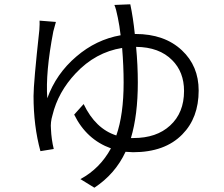

<svg xmlns="http://www.w3.org/2000/svg" viewBox="-20 -811 1040 893"><path d="M586 -791Q599 -730 607 -653H610Q745 -653 826 -577Q904 -504 904 -390Q904 -263 828 -186Q747 -103 599 -103L564 -105Q516 -2 419 62L354 22Q445 -27 496 -121Q382 -162 325 -278L369 -327Q424 -212 521 -181Q555 -278 555 -427Q555 -504 548 -588Q424 -568 332 -470Q250 -383 224 -275Q214 -242 217 -211Q219 -163 230 -118L168 -108Q136 -225 136 -364Q136 -425 163 -672Q165 -703 164 -715L240 -709L228 -665Q191 -473 200 -354Q241 -468 335 -548Q427 -627 541 -647Q536 -691 528 -729Q520 -770 512 -788ZM621 -427Q621 -276 589 -169H601Q708 -169 771 -227Q836 -286 836 -388Q836 -476 781 -531Q721 -592 613 -593Q621 -508 621 -427Z"/></svg>

Font: Source Han Sans CN Normal
Style: Regular
Weight: 350
Designer: Ryoko NISHIZUKA 西塚涼子 (kana, bopomofo & ideographs); Paul D. Hunt (Latin, Greek & Cyrillic); Sandoll Communications 산돌커뮤니
Foundry: Adobe
Version: Version 2.004;hotconv 1.0.118;makeotfexe 2.5.65603